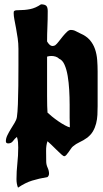

<svg xmlns="http://www.w3.org/2000/svg" viewBox="-20 -700 477 885"><path d="M65 -475Q65 -500 61.5 -524Q58 -548 54 -569.5Q50 -591 46.5 -609Q43 -627 43 -640L44 -648Q48 -652 53.5 -652.5Q59 -653 64 -653Q94 -653 119 -658Q144 -663 169 -680Q186 -680 193 -673.5Q200 -667 200 -649Q200 -609 198.5 -576Q197 -543 197 -509Q202 -500 208.5 -494Q215 -488 223 -488Q225 -488 228.5 -489Q232 -490 234 -491Q242 -497 251 -509Q260 -521 270 -533Q280 -545 289 -553.5Q298 -562 306 -562Q319 -562 329 -556.5Q339 -551 350 -546Q378 -534 394 -515.5Q410 -497 418 -473.5Q426 -450 428 -423.5Q430 -397 430 -370V-211Q430 -191 429 -170.5Q428 -150 423 -130.5Q418 -111 408 -94Q398 -77 380 -64Q365 -53 347.5 -45Q330 -37 316 -25Q312 -22 307 -14.5Q302 -7 296.5 0.5Q291 8 286 14Q281 20 276 20Q272 20 262 11Q252 2 240 -10Q228 -22 216.5 -33Q205 -44 199 -49Q192 -30 192.5 -3Q193 24 193 44Q193 59 199.5 73Q206 87 206 100Q206 110 199 116Q159 123 128 132.5Q97 142 63 165Q56 148 56 126Q56 90 60 53.5Q64 17 64 -20Q64 -33 63 -45Q62 -57 58 -69Q48 -61 40 -50Q32 -39 18 -39Q7 -39 7 -49Q7 -62 14 -76.5Q21 -91 30 -105.5Q39 -120 47.5 -134Q56 -148 58 -161Q61 -181 62.5 -220Q64 -259 64.5 -305Q65 -351 65 -396.5Q65 -442 65 -475ZM199 -181Q205 -175 219 -163.5Q233 -152 249 -141Q265 -130 280 -122Q295 -114 302 -113Q301 -129 301 -157Q301 -185 301 -218Q301 -251 299 -285.5Q297 -320 292 -350Q287 -380 277.5 -401.5Q268 -423 253 -429Q246 -436 236.5 -439Q227 -442 217 -442Q206 -442 197 -439Q197 -371 197 -327.5Q197 -284 197 -256.5Q197 -229 197.5 -212Q198 -195 199 -181Z"/></svg>

Font: CAT Schmalfette Thannhaeuser
Style: Regular
Weight: 700
Designer: Peter Wiegel nach Herbert Thanhaeuser 1939/40
Foundry: CAT-Fonts, Peter Wiegel
Version: Version 1.000